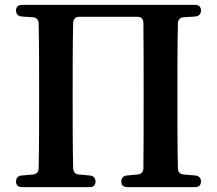

<svg xmlns="http://www.w3.org/2000/svg" viewBox="-20 -763 892 790"><path d="M71 7H348C364 7 373 -1 373 -16C373 -31 364 -40 349 -41L305 -45C290 -46 282 -55 281 -71C279 -160 279 -252 279 -343V-393C279 -485 279 -578 281 -669C282 -685 291 -694 307 -694H545C561 -694 570 -685 570 -669C571 -578 571 -485 571 -393V-343C571 -251 571 -159 570 -71C570 -55 561 -46 546 -45L503 -41C488 -40 479 -31 479 -16C479 -1 488 7 504 7H782C798 7 807 -1 807 -16C807 -31 798 -40 783 -41L736 -45C721 -46 712 -55 712 -71C710 -161 710 -253 710 -343V-393C710 -484 710 -576 712 -666C712 -682 721 -691 736 -692L783 -695C798 -696 807 -705 807 -720C807 -735 798 -743 782 -743H71C55 -743 46 -735 46 -720C46 -705 55 -696 70 -695L115 -692C130 -691 139 -682 139 -666C141 -576 141 -484 141 -393V-343C141 -252 141 -160 139 -71C139 -55 130 -46 115 -45L70 -41C55 -40 46 -31 46 -16C46 -1 55 7 71 7Z"/></svg>

Font: 寒蝉锦书宋Pro Soft
Style: Regular
Weight: 700
Designer: 寒蝉锦书宋{Warren} 思源宋体{Ryoko NISHIZUKA 西塚涼子 (kana & ideographs); Frank Grießhammer (Latin, Greek & Cyrillic); Wenlong ZHANG 
Foundry: Adobe & ChillType
Version: Version 2.000;Glyphs 3.1.1 (3135)